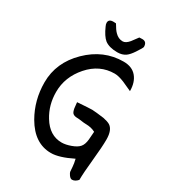

<svg xmlns="http://www.w3.org/2000/svg" viewBox="-258 -1093 1186 1344"><g transform="rotate(30 334.5 -420.5)"><path d="M596 106Q574 131 550 131Q537 131 524 113Q513 98 511.5 86Q510 74 509 51Q507 23 499 -9Q394 43 329 43Q195 43 112 -100Q43 -220 43 -364Q43 -524 166.5 -645Q290 -766 451 -766Q520 -766 556 -723Q592 -680 592 -609Q555 -626 517 -643Q470 -662 439 -662Q318 -662 232.5 -564.5Q147 -467 147 -346Q147 -241 199 -157Q259 -58 357 -58Q389 -58 430.5 -73Q472 -88 490 -109.5Q508 -131 512 -171Q514 -204 517 -237Q484 -255 439 -255Q427 -255 403 -258.5Q379 -262 367 -262Q341 -262 329 -274Q320 -283 315 -310Q314 -313 310 -357Q405 -364 429 -364Q439 -364 467 -361Q519 -354 525 -354Q560 -347 579 -336Q619 -311 619 -232Q619 -175 607.5 -62Q596 51 596 106ZM379 -800Q313 -800 277 -827Q246 -852 218 -916Q211 -930 211 -942Q211 -972 249 -972Q251 -972 270 -971Q294 -929 311 -913Q338 -885 373 -885Q397 -885 423 -916Q442 -941 461 -967Q478 -968 485 -968Q522 -968 522 -926Q522 -918 490 -870Q466 -834 445 -819Q418 -800 379 -800Z"/></g></svg>

Font: Wortlaut AH
Style: SemiBold
Weight: 600
Designer: Andreas Höfeld
Foundry: Fontgrube AH
Version: Version 2.59